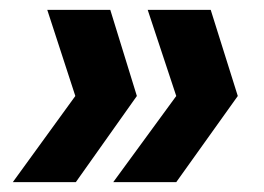

<svg xmlns="http://www.w3.org/2000/svg" viewBox="-20 -445 537 390"><path d="M210 -75 338 -250 280 -425H408L463 -250L338 -75ZM6 -75 133 -250 76 -425H204L258 -250L134 -75Z"/></svg>

Font: Albert Sans
Style: Bold Italic
Weight: 700
Italic angle: -11.25°
Designer: Andreas Rasmussen
Foundry: a.Foundry
Version: Version 1.025